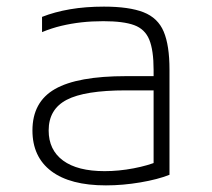

<svg xmlns="http://www.w3.org/2000/svg" viewBox="-20 -550 640 580"><path d="M300 10Q192 10 135 -33Q78 -76 78 -156Q78 -242 146 -281Q214 -320 361 -320H466V-277H360Q236 -277 181.5 -248.5Q127 -220 127 -156Q127 -97 170.5 -65Q214 -33 296 -33Q339 -33 383.5 -41.5Q428 -50 458 -63L444 -35V-339Q444 -398 431 -430Q418 -462 385.5 -474Q353 -486 292 -486Q257 -486 226 -482.5Q195 -479 165.5 -472Q136 -465 107 -453V-499Q145 -514 191.5 -522Q238 -530 294 -530Q370 -530 413.5 -513Q457 -496 474.5 -454.5Q492 -413 492 -340V-22Q457 -8 404 1Q351 10 300 10Z"/></svg>

Font: M PLUS Code Latin Expanded Light
Style: Regular
Weight: 300
Width: 7
Designer: Coji Morishita
Foundry: UNDERFOREST DESIGN
Version: Version 1.002; ttfautohint (v1.8.3)